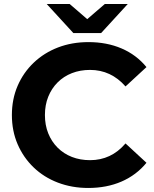

<svg xmlns="http://www.w3.org/2000/svg" viewBox="-20 -921 764 953"><path d="M418 12Q337 12 267.5 -14.5Q198 -41 147 -90Q96 -139 67.5 -205Q39 -271 39 -350Q39 -429 67.5 -495Q96 -561 147.5 -610Q199 -659 268 -685.5Q337 -712 419 -712Q510 -712 583.5 -680.5Q657 -649 707 -588L603 -492Q567 -533 523 -553.5Q479 -574 427 -574Q378 -574 337 -558Q296 -542 266 -512Q236 -482 219.5 -441Q203 -400 203 -350Q203 -300 219.5 -259Q236 -218 266 -188Q296 -158 337 -142Q378 -126 427 -126Q479 -126 523 -146.5Q567 -167 603 -209L707 -113Q657 -52 583.5 -20Q510 12 418 12ZM344 -757 212 -901H326L464 -782H362L500 -901H614L482 -757Z"/></svg>

Font: Montserrat Thin
Style: Bold
Weight: 700
Version: Version 9.000